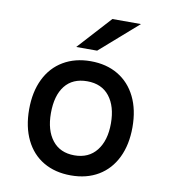

<svg xmlns="http://www.w3.org/2000/svg" viewBox="-83 -803 782 886"><g transform="rotate(10 308.0 -360.0)"><path d="M66 -255Q66 -337 95.5 -397.5Q125 -458 180 -490.5Q235 -523 308 -523Q382 -523 436.5 -490.5Q491 -458 520.5 -398Q550 -338 550 -256Q550 -174 520.5 -113.5Q491 -53 436.5 -20.5Q382 12 308 12Q234 12 179.5 -20Q125 -52 95.5 -112.5Q66 -173 66 -255ZM449 -256Q449 -336 412.5 -382.5Q376 -429 308 -429Q240 -429 204 -383.5Q168 -338 168 -255Q168 -175 204.5 -128.5Q241 -82 308 -82Q375 -82 412 -129Q449 -176 449 -256ZM372 -732H506L328 -576H230Z"/></g></svg>

Font: Overpass Mono Light
Style: Bold
Weight: 600
Monospace: yes
Designer: Delve Withrington, Dave Bailey
Foundry: Delve Fonts
Version: Version 1.000;DELV;Overpass